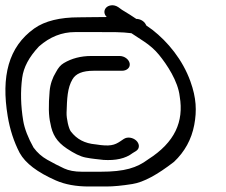

<svg xmlns="http://www.w3.org/2000/svg" viewBox="-33 -729 843 715"><path d="M456.4 -605.3C467.4 -598.2 484.3 -587.1 503.9 -574.1C524.4 -560.4 543.5 -544.1 559 -525C588.6 -488.8 630 -426.9 636.3 -369.7L636.3 -369.3L636.4 -369C651.8 -276.4 618.8 -199.1 518.5 -135.4L518.1 -135.1L517.7 -134.8C476.5 -104.4 432.5 -89.5 341.3 -89.5H272.1C244.6 -89.5 222.7 -93.9 205.8 -101.7C186.1 -110.8 165.1 -121.7 142.7 -134.3C122.4 -145.8 106 -160.3 91.8 -179.6C71.8 -215.3 58.4 -249.7 53.5 -279C44.2 -335.3 42.9 -388.7 49.6 -439.1C54.8 -478.3 74.7 -516.3 112.2 -556.2C152.8 -591.9 197.5 -609.5 246.3 -609.5H338.7C383 -609.5 420.6 -610.1 456.4 -605.3ZM479.4 -658.3 478.2 -658.5H474.7C468.7 -662.7 458.2 -669.7 450.1 -674.7L421.4 -692.3L408 -702L407.7 -702.2C390 -714.2 370.5 -709.6 361.9 -700.1C354.4 -691.8 352.2 -677.8 364.5 -665.6C331.7 -665.7 287 -664.5 260.5 -664.5C191 -664.5 134.1 -651.1 94.6 -623C-2.1 -554.1 -28.9 -443.8 -4.3 -296.1C4 -246.4 18.6 -201.2 40.2 -159.7C61.7 -121 105.8 -87.6 174.8 -57.1C209.7 -41.8 250.8 -34.5 297.6 -34.5H362.9C389.4 -34.5 421.6 -37.6 459.9 -43.7C502.4 -50.5 553.1 -78.5 614.9 -126.2C654.9 -163.9 680.2 -210 690.4 -264C700.3 -316.7 698.2 -364.3 676.3 -425.3C647.1 -506.9 591.9 -573.1 534.8 -617.8C525.6 -624.6 518.7 -629.2 511.7 -634.2C506.4 -647.6 493.8 -656.4 479.4 -658.3ZM412.3 -520.5H306.7C268.3 -520.5 233.9 -511.6 204.5 -494C192.3 -486.6 184.1 -476.7 175.5 -460.6C162.4 -439.5 154.1 -415.4 151.8 -389.6C147.3 -336.5 147.8 -297.5 154.7 -269.6C161.6 -229.3 177.5 -201.5 216.1 -175.7C242.9 -157.9 265.4 -146.3 285.7 -142.4C315.3 -136.7 325.8 -137 350.7 -133.7L351.3 -133.6L352 -133.5C397.6 -130.6 434.4 -138.4 461.1 -159L473.9 -166.8L474.2 -167C489.7 -177.8 485.3 -195.6 473.9 -205.9C462.8 -216 442.2 -221.4 427.3 -211.1L415.5 -203.1C393.5 -188.3 376.3 -182.7 323.7 -191.3L323 -191.4L322.4 -191.4C282.3 -195.1 253 -210.5 230.7 -239.6C222.8 -249.9 214.2 -287.4 214.9 -309.3C216.7 -361.8 217.7 -401.4 237.1 -434C249.3 -454.5 273.6 -465.5 315.9 -465.5H421.5C438.8 -465.5 452.6 -476.8 450 -492.5C447.5 -507.4 431 -520.5 412.3 -520.5Z"/></svg>

Font: MewTooHand
Style: BdWideLta
Weight: 400
Designer: Mew Too, Robert Jablonski
Version: Version 0.77